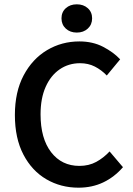

<svg xmlns="http://www.w3.org/2000/svg" viewBox="-20 -858 616 890"><path d="M344 12Q262 12 195 -27Q128 -66 88.5 -141.5Q49 -217 49 -325Q49 -432 89.5 -508.5Q130 -585 198 -625.5Q266 -666 348 -666Q410 -666 458 -641Q506 -616 537 -583L475 -508Q450 -534 419.5 -549.5Q389 -565 351 -565Q298 -565 256.5 -536.5Q215 -508 191.5 -455Q168 -402 168 -328Q168 -216 217 -152.5Q266 -89 348 -89Q392 -89 426 -107.5Q460 -126 488 -156L550 -83Q510 -37 458.5 -12.5Q407 12 344 12ZM336 -707Q305 -707 285 -725.5Q265 -744 265 -773Q265 -802 285 -820Q305 -838 336 -838Q367 -838 387 -820Q407 -802 407 -773Q407 -744 387 -725.5Q367 -707 336 -707Z"/></svg>

Font: Source Sans Pro SemiBold
Style: Regular
Weight: 600
Designer: Paul D. Hunt
Foundry: Adobe Systems Incorporated
Version: Version 2.045;hotconv 1.0.109;makeotfexe 2.5.65596